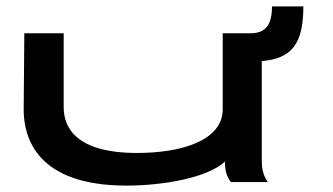

<svg xmlns="http://www.w3.org/2000/svg" viewBox="-20 -569 1040 600"><path d="M375 11C489 11 628 -13 683 -64C683 -38 687 -18 702 0H817C800 -24 798 -47 798 -71V-378C891 -386 928 -431 928 -549H830C830 -489 808 -465 762 -465H676V-227C676 -131 549 -91 409 -91C219 -91 179 -169 179 -234V-465H56L54 -226C54 -141 93 11 375 11Z"/></svg>

Font: Inconsolata UltraExpanded
Style: Bold
Weight: 700
Width: 9
Monospace: yes
Designer: Raph Levien, Cyreal, Brenton Simpson
Foundry: Raph Levien, Cyreal, Google
Version: Version 3.100